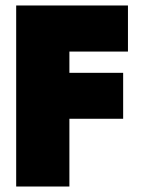

<svg xmlns="http://www.w3.org/2000/svg" viewBox="-20 -680 538 700"><path d="M39 -660H446.5V-492H233V-414.5H429V-247H233V0H39Z"/></svg>

Font: League Spartan Black
Style: Regular
Weight: 900
Foundry: The League of Moveable Type
Version: Version 2.002